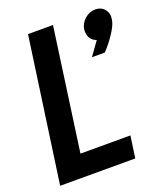

<svg xmlns="http://www.w3.org/2000/svg" viewBox="-138 -844 805 938"><g transform="rotate(-20 264.5 -375.5)"><path d="M423.8 -607.9Q378.9 -625 383.8 -678.2Q388.7 -708 412.8 -729.5Q437 -751 467.8 -751Q497.6 -751 515.4 -729.5Q533.2 -708 527.8 -678.2Q524.9 -651.4 498 -610.6Q471.2 -569.8 439.9 -537.1H373ZM118.2 -750H248L159.2 -113.8H418.9L402.8 0H12.2Z"/></g></svg>

Font: Oakes Grotesk
Style: SemiBold Italic
Weight: 600
Designer: Samuel Oakes
Foundry: Samuel Oakes
Version: Version 1.0 | wf-rip DC20170320